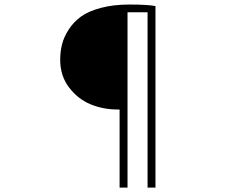

<svg xmlns="http://www.w3.org/2000/svg" viewBox="-20 -775 1040 852"><path d="M510.7 57.6V-289.1H501Q438.5 -289.1 382.3 -312Q326.2 -335 286.6 -386.7Q247.1 -438.5 247.1 -509.8Q247.1 -545.9 255.4 -578.6Q263.7 -611.3 285.2 -644.5Q306.6 -677.7 339.8 -701.7Q373 -725.6 428.2 -740.2Q483.4 -754.9 554.7 -754.9Q635.7 -754.9 669.9 -748V57.6H634.8V-720.7H545.9V57.6Z"/></svg>

Font: Gen Shin Gothic Monospace ExtraLight
Style: Regular
Weight: 200
Designer: [Source Han Sans]
Ryoko NISHIZUKA  (kana & ideographs); Paul D. Hunt (Latin, Greek & Cyrillic); Wenlong ZHANG  (bopomofo
Version: Version 1.002.20150607